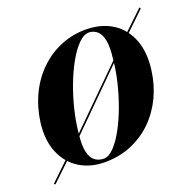

<svg xmlns="http://www.w3.org/2000/svg" viewBox="-102 -554 681 672"><g transform="rotate(-20 238.5 -218.0)"><path d="M-7.5 21.5Q-9 20.5 -8.8 19.2Q-8.5 18 -7.5 17L102.5 -88.5L119.5 -103.5L360.5 -342L372.5 -353.5L480 -456Q481 -457.5 482.5 -457.8Q484 -458 485 -457Q486 -456.5 486 -455Q486 -453.5 485 -452.5L376.5 -348.5L365 -338.5L123 -98.5L106.5 -83.5L-2.5 20.5Q-4 22 -5.2 22Q-6.5 22 -7.5 21.5ZM284.5 -450.5Q340.5 -449 380 -423Q419.5 -397 437.8 -349.8Q456 -302.5 447.5 -238.5Q441 -187 419.8 -142Q398.5 -97 364.5 -63.2Q330.5 -29.5 285 -10.2Q239.5 9 185 9Q132.5 9 92.2 -15.5Q52 -40 32 -86.8Q12 -133.5 20 -199Q27.5 -254.5 50 -301Q72.5 -347.5 107.8 -381.2Q143 -415 188 -433.2Q233 -451.5 284.5 -450.5ZM185.5 -4Q204 -4 223.8 -24.5Q243.5 -45 262 -79Q280.5 -113 295.8 -154.8Q311 -196.5 321.2 -239.8Q331.5 -283 334.5 -321.5Q340 -363 335.2 -388Q330.5 -413 318 -424.5Q305.5 -436 288.5 -437Q269 -438 248.5 -418Q228 -398 208.8 -364Q189.5 -330 173.5 -287.8Q157.5 -245.5 146.8 -201Q136 -156.5 132.5 -116Q127.5 -73.5 133.2 -49Q139 -24.5 153 -14.2Q167 -4 185.5 -4Z"/></g></svg>

Font: Fraunces 120pt SemiBold
Style: Italic
Weight: 600
Italic angle: -16°
Version: Version 1.000;[b76b70a41]